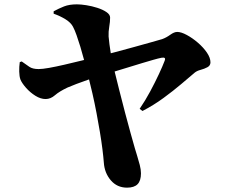

<svg xmlns="http://www.w3.org/2000/svg" viewBox="-20 -807 1040 884"><path d="M565 57Q519 57 490 23Q461 -11 458 -59Q456 -85 451.5 -121Q447 -157 440 -199Q433 -241 424.5 -286Q416 -331 405.5 -377Q395 -423 384 -466Q376 -497 367.5 -529.5Q359 -562 350 -591.5Q341 -621 332.5 -645Q324 -669 316 -684Q306 -703 282 -718Q258 -733 227 -744V-755Q251 -768 275 -777.5Q299 -787 334 -787Q352 -787 377.5 -783Q403 -779 428 -771Q453 -763 470 -751.5Q487 -740 487 -726Q487 -707 483 -684Q479 -661 480 -639Q481 -626 484 -602.5Q487 -579 491.5 -552Q496 -525 502 -501Q515 -447 529 -392.5Q543 -338 556 -287.5Q569 -237 581 -195Q593 -153 601 -124Q605 -110 611.5 -89.5Q618 -69 623.5 -47.5Q629 -26 629 -9Q629 25 613.5 41Q598 57 565 57ZM623 -306Q649 -344 671.5 -386Q694 -428 711.5 -465.5Q729 -503 738 -527Q742 -537 738 -540Q734 -543 723 -541Q708 -538 685.5 -531.5Q663 -525 634.5 -516.5Q606 -508 574 -498Q542 -488 508.5 -478Q475 -468 443 -458Q415 -450 386 -440Q357 -430 332 -420.5Q307 -411 291 -404Q253 -386 233 -368.5Q213 -351 190 -351Q167 -351 143 -366Q119 -381 100 -402.5Q81 -424 74 -441Q69 -455 68.5 -477.5Q68 -500 71 -521L80 -524Q100 -510 115 -499.5Q130 -489 158 -489Q175 -489 206 -494.5Q237 -500 276 -509Q315 -518 355.5 -528Q396 -538 433 -547Q466 -555 510.5 -567Q555 -579 599 -591Q643 -603 678 -613Q713 -623 727 -627Q746 -634 764 -647Q782 -660 796 -660Q814 -660 840 -646Q866 -632 891 -610.5Q916 -589 932.5 -565Q949 -541 949 -520Q949 -505 935 -497.5Q921 -490 904 -485.5Q887 -481 877 -473Q851 -451 814.5 -420Q778 -389 733 -356Q688 -323 636 -296Z"/></svg>

Font: Noto Serif JP Black
Style: Regular
Weight: 900
Designer: Ryoko NISHIZUKA 西塚涼子 (kana & ideographs); Frank Grießhammer (Latin, Greek & Cyrillic); Wenlong ZHANG 张文龙 (bopomofo); San
Foundry: Adobe
Version: Version 2.003-H1;hotconv 1.1.1;makeotfexe 2.6.0